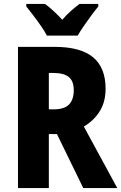

<svg xmlns="http://www.w3.org/2000/svg" viewBox="-20 -951 613 971"><path d="M256 -714Q387 -714 450.5 -661.5Q514 -609 514 -502Q514 -436 484.5 -388.5Q455 -341 404 -311L573 0H401L268 -273H227V0H71V-714ZM250 -582H227V-398H252Q305 -398 329 -422.5Q353 -447 353 -495Q353 -541 328 -561.5Q303 -582 250 -582ZM217 -771Q207 -791 188 -818.5Q169 -846 148.5 -873Q128 -900 113 -918V-931H208Q227 -917 249.5 -896.5Q272 -876 295 -851Q317 -877 339.5 -896.5Q362 -916 382 -931H477V-918Q461 -899 441.5 -872.5Q422 -846 403.5 -819Q385 -792 373 -771Z"/></svg>

Font: Noto Sans Sinhala Condensed ExtraBold
Style: Regular
Weight: 800
Width: 3
Designer: Jelle Bosma - Monotype Design Team
Foundry: Monotype Imaging Inc.
Version: Version 2.006; ttfautohint (v1.8.4.7-5d5b)